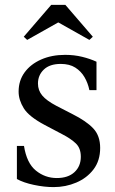

<svg xmlns="http://www.w3.org/2000/svg" viewBox="-20 -754 471 784"><path d="M199 10Q161 10 118.5 1Q76 -8 49 -23V-158H78Q89 -88 126.5 -57.5Q164 -27 212 -27Q258 -27 284 -51Q310 -75 310 -114Q310 -149 289.5 -168.5Q269 -188 234 -206L162 -244Q98 -278 77 -312Q56 -346 56 -380Q56 -425 80.5 -458.5Q105 -492 148 -511Q191 -530 246 -530Q283 -530 315.5 -522Q348 -514 374 -502V-386H345Q339 -415 325 -439Q311 -463 287.5 -478Q264 -493 228 -493Q183 -493 159 -470Q135 -447 135 -413Q135 -385 152.5 -364Q170 -343 210 -322L276 -288Q332 -260 360.5 -230Q389 -200 389 -150Q389 -98 362 -62.5Q335 -27 291.5 -8.5Q248 10 199 10ZM91 -591 77 -604 189 -734H247L359 -604L345 -591L219 -662H217Z"/></svg>

Font: Hedvig Letters Serif 24pt 24pt
Style: Regular
Weight: 400
Version: Version 1.000